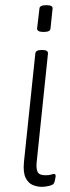

<svg xmlns="http://www.w3.org/2000/svg" viewBox="-20 -719 270 745"><path d="M142 6Q125 6 107.5 -1Q90 -8 79.5 -29Q69 -50 73 -91L117 -511Q118 -525 141 -525H145Q168 -525 166 -510L122 -87Q120 -63 126.5 -51Q133 -39 156 -39Q171 -39 178 -41.5Q185 -44 190 -44Q196 -44 196 -35Q195 -27 193 -18.5Q191 -10 188 -6Q184 -1 169.5 2.5Q155 6 142 6ZM149 -595Q123 -595 124 -609L133 -685Q133 -699 160 -699Q186 -699 184 -685L176 -609Q176 -595 149 -595Z"/></svg>

Font: Asap Condensed Condensed ExtraLight
Style: Italic
Weight: 200
Width: 3
Italic angle: -6°
Designer: Pablo Cosgaya
Foundry: Omnibus-Type
Version: Version 3.001; ttfautohint (v1.8.4.7-5d5b)